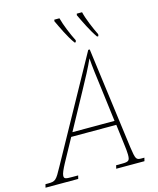

<svg xmlns="http://www.w3.org/2000/svg" viewBox="-194 -1029 924 1123"><g transform="rotate(-15 267.5 -468.0)"><path d="M460 -776H468L470 -787C449 -830 422 -893 412 -936H380L378 -927C398 -885 428 -821 460 -776ZM324 -776H331L334 -787C312 -830 286 -893 275 -936H244L242 -927C262 -885 291 -821 324 -776ZM-60 0H138L143 -20H107C66 -20 58 -22 58 -40C58 -53 70 -79 86 -109L162 -248H435L451 -119C453 -107 456 -76 456 -62C456 -26 450 -20 408 -20H373L368 0H539L544 -20H527C494 -20 491 -25 480 -101L399 -714H390L50 -98C10 -24 5 -20 -40 -20H-55ZM296 -493C332 -558 362 -615 384 -664C387 -616 396 -546 404 -487L431 -273H176Z"/></g></svg>

Font: Noto Serif SemiCondensed Thin
Style: Italic
Weight: 100
Width: 4
Italic angle: -12°
Designer: Monotype Design Team
Foundry: Monotype Imaging Inc.
Version: Version 2.013